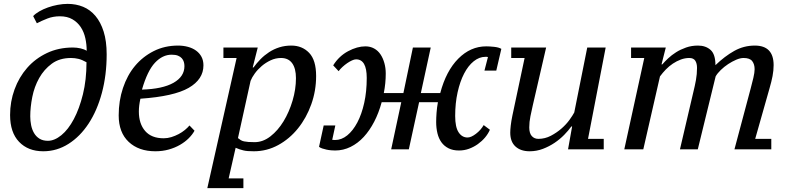

<svg xmlns="http://www.w3.org/2000/svg" viewBox="-20 -770 4076 990"><path d="M32 -177C32 -117 47.5 -70.8 78.5 -38.5C109.5 -6.2 151 10 203 10C249.7 10 293 -2.7 333 -28C373 -53.3 407.7 -88.3 437 -133C466.3 -177.7 489.2 -230.5 505.5 -291.5C521.8 -352.5 530 -418.7 530 -490C530 -535.3 524.8 -574.3 514.5 -607C504.2 -639.7 490 -666.7 472 -688C454 -709.3 432.8 -725 408.5 -735C384.2 -745 357.7 -750 329 -750C312.3 -750 295.2 -748.3 277.5 -745C259.8 -741.7 243 -737.2 227 -731.5C211 -725.8 196.3 -719.2 183 -711.5C169.7 -703.8 159 -695.7 151 -687L170 -650C186.7 -658.7 204.8 -666.8 224.5 -674.5C244.2 -682.2 265.7 -686 289 -686C314.3 -686 335.8 -680.8 353.5 -670.5C371.2 -660.2 385.5 -646.7 396.5 -630C407.5 -613.3 415.3 -594.3 420 -573C424.7 -551.7 427 -530 427 -508C419 -513.3 408.5 -517.5 395.5 -520.5C382.5 -523.5 369.3 -525 356 -525C306.7 -525 262 -515.5 222 -496.5C182 -477.5 148 -452 120 -420C92 -388 70.3 -351 55 -309C39.7 -267 32 -223 32 -177ZM346 -471C359.3 -471 372.2 -469.5 384.5 -466.5C396.8 -463.5 410.7 -457.7 426 -449C426 -388.3 419.8 -333.2 407.5 -283.5C395.2 -233.8 379.5 -191.2 360.5 -155.5C341.5 -119.8 320.2 -92.3 296.5 -73C272.8 -53.7 249.7 -44 227 -44C209.7 -44 195.2 -47.7 183.5 -55C171.8 -62.3 162.5 -72 155.5 -84C148.5 -96 143.5 -109.5 140.5 -124.5C137.5 -139.5 136 -154.7 136 -170C136 -201.3 139.5 -234.7 146.5 -270C153.5 -305.3 165.3 -337.8 182 -367.5C198.7 -397.2 220.3 -421.8 247 -441.5C273.7 -461.2 306.7 -471 346 -471Z M983 -96 957 -123C951 -115.7 943.2 -108 933.5 -100C923.8 -92 913 -84.8 901 -78.5C889 -72.2 876.5 -67 863.5 -63C850.5 -59 837.3 -57 824 -57C782 -57 750.2 -69.5 728.5 -94.5C706.8 -119.5 696 -153 696 -195C696 -205.7 696.7 -216.3 698 -227C699.3 -237.7 701.3 -249 704 -261C819.3 -269 902.3 -287.7 953 -317C1003.7 -346.3 1029 -385 1029 -433C1029 -449.7 1025.7 -464.3 1019 -477C1012.3 -489.7 1003 -500.3 991 -509C979 -517.7 965 -524.2 949 -528.5C933 -532.8 916 -535 898 -535C852 -535 810.2 -525.5 772.5 -506.5C734.8 -487.5 702.7 -462 676 -430C649.3 -398 628.7 -360 614 -316C599.3 -272 592 -225 592 -175C592 -116.3 609.2 -70.8 643.5 -38.5C677.8 -6.2 723.7 10 781 10C805.7 10 828.7 7 850 1C871.3 -5 890.7 -13 908 -23C925.3 -33 940.3 -44.3 953 -57C965.7 -69.7 975.7 -82.7 983 -96ZM865 -488C878.3 -488 889.2 -486.3 897.5 -483C905.8 -479.7 912.5 -475.2 917.5 -469.5C922.5 -463.8 926 -457.5 928 -450.5C930 -443.5 931 -436.3 931 -429C931 -393 912.2 -364.3 874.5 -343C836.8 -321.7 782.7 -310 712 -308C730.7 -372.7 753 -418.8 779 -446.5C805 -474.2 833.7 -488 865 -488Z M1159 150 1195 -8C1202.3 -4.7 1209.2 -2 1215.5 0C1221.8 2 1228.3 3.8 1235 5.5C1241.7 7.2 1249.3 8.3 1258 9C1266.7 9.7 1277 10 1289 10C1333.7 10 1375.5 -0.7 1414.5 -22C1453.5 -43.3 1487.5 -72 1516.5 -108C1545.5 -144 1568.3 -185.3 1585 -232C1601.7 -278.7 1610 -327.3 1610 -378C1610 -432.7 1598 -472.5 1574 -497.5C1550 -522.5 1519.3 -535 1482 -535C1460 -535 1439.5 -532 1420.5 -526C1401.5 -520 1383.8 -511.7 1367.5 -501C1351.2 -490.3 1336.3 -478.2 1323 -464.5C1309.7 -450.8 1297.7 -436.7 1287 -422H1283L1309 -525H1132V-471H1200L1049 200H1235V150ZM1429 -471C1454.3 -471 1473.5 -462 1486.5 -444C1499.5 -426 1506 -400.3 1506 -367C1506 -329 1500.2 -290.3 1488.5 -251C1476.8 -211.7 1461.3 -176.2 1442 -144.5C1422.7 -112.8 1400.2 -87 1374.5 -67C1348.8 -47 1321.7 -37 1293 -37C1280.3 -37 1269.7 -37.3 1261 -38C1252.3 -38.7 1244.8 -39.7 1238.5 -41C1232.2 -42.3 1226.5 -44.5 1221.5 -47.5C1216.5 -50.5 1211.7 -54 1207 -58L1272 -353C1276.7 -365 1284 -377.8 1294 -391.5C1304 -405.2 1315.8 -417.8 1329.5 -429.5C1343.2 -441.2 1358.5 -451 1375.5 -459C1392.5 -467 1410.3 -471 1429 -471Z M1698 -433 1726 -403C1731.3 -410.3 1738 -417.7 1746 -425C1754 -432.3 1762.2 -438.8 1770.5 -444.5C1778.8 -450.2 1787 -454.8 1795 -458.5C1803 -462.2 1810 -464 1816 -464C1852.7 -464 1871 -432 1871 -368C1871 -321.3 1866.7 -278.5 1858 -239.5C1849.3 -200.5 1837.5 -166.8 1822.5 -138.5C1807.5 -110.2 1790.2 -88 1770.5 -72C1750.8 -56 1729.7 -48 1707 -48C1701 -48 1696.3 -48.3 1693 -49L1709 -123H1649L1625 -13C1629 -9.7 1634.5 -6.8 1641.5 -4.5C1648.5 -2.2 1655.8 -0.2 1663.5 1.5C1671.2 3.2 1679 4.3 1687 5C1695 5.7 1702 6 1708 6C1736 6 1762.5 -0.2 1787.5 -12.5C1812.5 -24.8 1835.2 -42 1855.5 -64C1875.8 -86 1893.8 -112.2 1909.5 -142.5C1925.2 -172.8 1938 -206.3 1948 -243H2049L1997 0H2088L2141 -243H2238C2234.7 -225 2232.3 -207 2231 -189C2229.7 -171 2229 -155 2229 -141C2229 -120.3 2231.2 -101 2235.5 -83C2239.8 -65 2246.7 -49.5 2256 -36.5C2265.3 -23.5 2277.5 -13.2 2292.5 -5.5C2307.5 2.2 2325.7 6 2347 6C2365 6 2382.2 3 2398.5 -3C2414.8 -9 2430 -17 2444 -27C2458 -37 2470.3 -48.3 2481 -61C2491.7 -73.7 2500 -87 2506 -101L2474 -125C2464 -107.7 2450.7 -92.7 2434 -80C2417.3 -67.3 2403 -61 2391 -61C2371.7 -61 2356.2 -70 2344.5 -88C2332.8 -106 2327 -134 2327 -172C2327 -216 2331.2 -256.7 2339.5 -294C2347.8 -331.3 2359 -363.5 2373 -390.5C2387 -417.5 2403.5 -438.7 2422.5 -454C2441.5 -469.3 2461.7 -477 2483 -477H2489.5C2491.8 -477 2494 -476.7 2496 -476L2478 -406H2539L2565 -518C2556.3 -523.3 2544 -526.8 2528 -528.5C2512 -530.2 2498.3 -531 2487 -531C2433 -531 2385 -509.8 2343 -467.5C2301 -425.2 2270 -366 2250 -290H2150L2201 -525H2109L2060 -290H1959C1962.3 -306.7 1964.8 -323.5 1966.5 -340.5C1968.2 -357.5 1969 -374.3 1969 -391C1969 -409.7 1966.7 -427.5 1962 -444.5C1957.3 -461.5 1950.7 -476.5 1942 -489.5C1933.3 -502.5 1922.3 -512.7 1909 -520C1895.7 -527.3 1880.7 -531 1864 -531C1836 -531 1806.3 -522.7 1775 -506C1743.7 -489.3 1718 -465 1698 -433Z M3093 -54H3012L3103 -525H3008L2941 -190C2935.7 -180 2927.5 -167.3 2916.5 -152C2905.5 -136.7 2891.8 -121.8 2875.5 -107.5C2859.2 -93.2 2840.8 -80.7 2820.5 -70C2800.2 -59.3 2778.7 -54 2756 -54C2742 -54 2730.7 -58.8 2722 -68.5C2713.3 -78.2 2709 -93 2709 -113C2709 -131.7 2711 -150.8 2715 -170.5C2719 -190.2 2723 -208.7 2727 -226L2796 -525H2616V-471H2685L2622 -174C2618 -154.7 2615.2 -137.5 2613.5 -122.5C2611.8 -107.5 2611 -95.3 2611 -86C2611 -54.7 2620 -30.8 2638 -14.5C2656 1.8 2680.3 10 2711 10C2735 10 2757.8 5.8 2779.5 -2.5C2801.2 -10.8 2821.2 -21.2 2839.5 -33.5C2857.8 -45.8 2874.3 -59.5 2889 -74.5C2903.7 -89.5 2916 -104 2926 -118H2930L2909 0H3093Z M3851 -315 3767 0H3957V-54H3874L3948 -315C3954.7 -337.7 3959.8 -358.7 3963.5 -378C3967.2 -397.3 3969 -416 3969 -434C3969 -501.3 3936.7 -535 3872 -535C3834 -535 3798.7 -525.8 3766 -507.5C3733.3 -489.2 3701 -464.7 3669 -434C3669 -471.3 3660.7 -497.5 3644 -512.5C3627.3 -527.5 3605.7 -535 3579 -535C3557 -535 3536.5 -531.7 3517.5 -525C3498.5 -518.3 3481.3 -510.2 3466 -500.5C3450.7 -490.8 3437 -480.3 3425 -469C3413 -457.7 3403 -447.3 3395 -438H3391L3413 -525H3234V-471H3302L3199 0H3297L3383 -376C3392.3 -388.7 3402.5 -400.7 3413.5 -412C3424.5 -423.3 3436.5 -433.3 3449.5 -442C3462.5 -450.7 3476.2 -457.7 3490.5 -463C3504.8 -468.3 3519.3 -471 3534 -471C3548.7 -471 3559 -466.3 3565 -457C3571 -447.7 3574 -435.3 3574 -420C3574 -398.7 3572.2 -377.8 3568.5 -357.5C3564.8 -337.2 3560.3 -316.3 3555 -295L3486 0H3578L3670 -376C3676 -386.7 3684.8 -397.7 3696.5 -409C3708.2 -420.3 3720.8 -430.5 3734.5 -439.5C3748.2 -448.5 3762 -456 3776 -462C3790 -468 3802.7 -471 3814 -471C3835.3 -471 3850.2 -465.7 3858.5 -455C3866.8 -444.3 3871 -430.3 3871 -413C3871 -401.7 3868.8 -386.8 3864.5 -368.5C3860.2 -350.2 3855.7 -332.3 3851 -315Z"/></svg>

Font: PT Serif Caption
Style: Italic
Weight: 400
Italic angle: -12°
Designer: A.Korolkova, O.Umpeleva, V.Yefimov
Foundry: ParaType Ltd
Version: Version 1.000W OFL